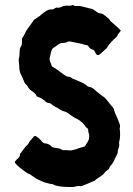

<svg xmlns="http://www.w3.org/2000/svg" viewBox="-20 -751 535 771"><path d="M187 -549Q184 -539 180 -519Q177 -511 182 -503Q182 -501 184 -497Q186 -493 186 -491Q188 -483 194 -481Q201 -478 240 -449Q248 -443 255 -443Q262 -443 266 -439Q270 -435 277 -433Q280 -432 286.5 -429.5Q293 -427 296 -425Q320 -416 331 -405Q332 -404 335 -403L338 -402Q348 -401 356 -394Q357 -393 364 -387Q371 -381 375 -378Q376 -377 379.5 -374.5Q383 -372 385 -370Q401 -360 406 -353Q409 -349 416 -340.5Q423 -332 426 -328Q428 -326 431 -322.5Q434 -319 435 -317Q438 -314 438 -310Q439 -308 440 -303.5Q441 -299 442 -297Q450 -279 452 -275L461 -251Q462 -249 462 -242Q462 -241 461 -237.5Q460 -234 461 -232Q464 -208 460 -187Q457 -179 459 -170Q459 -166 457 -158Q452 -146 453 -141Q453 -137 451 -133Q446 -122 436 -102Q434 -98 430 -92Q422 -85 419 -76Q417 -71 414 -70Q406 -65 398 -55Q393 -48 379 -39.5Q365 -31 360 -25H359Q327 -11 311 -5Q306 -2 297 -4Q288 -4 283 -2Q277 0 273 0Q248 0 235 -1Q206 -3 192 -11Q192 -12 189.5 -12Q187 -12 186 -12Q184 -12 178 -13.5Q172 -15 169 -16Q166 -17 158 -19Q154 -20 146 -24Q144 -25 139.5 -27Q135 -29 133 -30Q125 -34 122 -36Q104 -49 102 -50Q100 -52 95.5 -53Q91 -54 89 -56Q55 -79 40 -97V-102Q48 -112 52 -115Q60 -121 60 -129Q60 -134 66 -140Q68 -142 72 -148Q76 -154 78 -156Q79 -157 81.5 -160.5Q84 -164 86 -165Q94 -172 97 -180Q99 -184 105 -190Q106 -191 109.5 -195Q113 -199 114 -201Q119 -207 125 -204Q139 -194 145 -187Q153 -175 163 -175Q176 -174 188 -162Q194 -158 197 -158Q198 -158 217 -155Q219 -154 222 -153Q225 -152 226 -151Q232 -148 233 -148Q243 -149 261 -147H266Q269 -148 276 -149.5Q283 -151 286 -152Q291 -154 300 -157Q309 -160 314 -161Q321 -162 324 -168Q326 -173 332 -181Q336 -190 337 -192Q339 -206 338 -210Q334 -222 334 -229Q334 -235 328 -238Q324 -240 320 -248Q318 -251 312 -257Q310 -259 305.5 -262.5Q301 -266 299 -268Q298 -268 296 -269.5Q294 -271 293 -272Q279 -277 259 -292Q246 -303 236 -304Q234 -304 224 -309Q216 -315 212 -317Q209 -318 203 -321.5Q197 -325 194 -327Q192 -328 188 -331.5Q184 -335 180.5 -336.5Q177 -338 173 -338Q165 -339 158 -348Q157 -349 148 -355Q145 -357 139 -359.5Q133 -362 130 -363Q126 -365 126 -367Q123 -375 110 -384Q94 -394 91 -405Q90 -407 87 -410Q80 -414 77 -423Q70 -442 66 -448Q60 -458 58 -473Q58 -478 57 -489.5Q56 -501 55 -507Q55 -514 56 -517Q59 -526 59 -546Q59 -556 62 -560Q70 -572 68 -591Q68 -598 72 -602Q74 -605 77 -610.5Q80 -616 81 -618Q82 -620 84 -624.5Q86 -629 88 -631Q97 -643 115 -669Q116 -672 119 -673Q122 -675 128.5 -679.5Q135 -684 138 -686Q142 -688 143 -690Q157 -702 161 -704Q175 -714 186 -713Q192 -712 198 -716Q205 -722 214 -720Q218 -720 224 -722Q238 -730 257 -728Q263 -727 273 -731H275Q276 -727 283 -727H301Q309 -725 325.5 -721Q342 -717 350 -715Q352 -715 354 -713L372 -701Q377 -697 386 -697Q387 -696 389 -696Q391 -696 392 -695Q395 -693 402 -688Q409 -683 414 -678.5Q419 -674 422 -669Q422 -668 423 -667Q424 -666 425 -665L446 -647Q449 -644 452.5 -641Q456 -638 459.5 -634Q463 -630 465 -628V-627Q455 -617 451 -607Q450 -606 449 -604.5Q448 -603 447 -602Q441 -597 430 -586Q413 -567 412 -563Q412 -561 408 -557Q395 -545 382 -534Q372 -524 364 -537L361 -543Q358 -551 351 -552Q342 -554 335 -565Q332 -570 327 -570Q319 -571 308 -575L293 -578Q265 -584 264 -584Q253 -586 249 -582Q245 -579 235 -579Q225 -579 218 -575Q200 -563 192 -557Q189 -555 187 -549Z"/></svg>

Font: Gutenberg Clean
Style: Regular
Weight: 400
Designer: Nicola Manzari, Bruno Pierini
Foundry: Unio | Creative Solutions
Version: Version 1.001;PS 001.001;hotconv 1.0.88;makeotf.lib2.5.64775